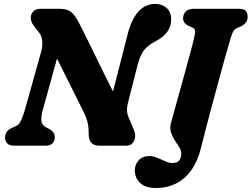

<svg xmlns="http://www.w3.org/2000/svg" viewBox="-20 -745 1286 982"><path d="M197 -175.5Q190 -150.5 191.8 -127.5Q193.5 -104.5 220 -91L233.5 -84.5Q245 -78.5 252.5 -68Q260 -57.5 260 -43Q260 -22 247.5 -11Q235 0 215.5 0H52Q27 0 16.5 -12Q6 -24 6 -42Q6 -74.5 39.5 -90L61.5 -100Q77 -106 87.8 -129Q98.5 -152 107.5 -184L189 -475Q198 -505.5 196 -533.8Q194 -562 178 -580.5L155.5 -610Q139.5 -628.5 137.8 -649.5Q136 -670.5 148.8 -685.2Q161.5 -700 188 -700H286Q325.5 -700 346 -681.5Q366.5 -663 383 -630Q408 -582 437.5 -521.5Q467 -461 498 -397.5Q529 -334 558 -277L632.5 -568.5Q672.5 -725 774.5 -725Q808 -725 832 -704.5Q856 -684 855.5 -644Q854.5 -575 777.5 -535Q737 -514 717 -488.8Q697 -463.5 683.5 -412L635 -221.5Q629 -198 629.5 -180.2Q630 -162.5 639.5 -140L665 -80Q677.5 -50 666 -25Q654.5 0 625.5 0H487Q433 0 433.5 -62.5Q434 -91 428.2 -117.2Q422.5 -143.5 408 -171.5Q397 -194.5 376 -236.5Q355 -278.5 328 -332.5Q301 -386.5 271.5 -445.5ZM1151 -520Q1144 -497.5 1131.2 -451.2Q1118.5 -405 1102 -345Q1085.5 -285 1068.2 -220.5Q1051 -156 1035.2 -95.5Q1019.5 -35 1008 11Q983.5 111 924.2 163.8Q865 216.5 777.5 216.5Q723.5 216.5 696.5 190.5Q669.5 164.5 669.5 127.5Q669.5 97 689.2 75Q709 53 744.5 53Q763.5 53 784.5 62Q805.5 71 825.5 80Q845.5 89 862.5 89Q907 89 907 39Q907 23.5 896.5 7.2Q886 -9 873.8 -27.5Q861.5 -46 854.5 -68.5Q847.5 -91 855 -118Q858.5 -130.5 869.2 -169.5Q880 -208.5 894.8 -261.8Q909.5 -315 925 -370.8Q940.5 -426.5 953 -473.2Q965.5 -520 971.5 -545Q979 -577 977.5 -588Q976 -599 961.5 -605.5L943.5 -613Q916.5 -626.5 916.5 -651.5Q916.5 -673 930.2 -686.5Q944 -700 971 -700H1201Q1228.5 -700 1237.5 -688.5Q1246.5 -677 1246.5 -659Q1246.5 -641 1236.5 -629Q1226.5 -617 1213 -610.5L1194.5 -602.5Q1184.5 -598.5 1178.5 -592.2Q1172.5 -586 1166.5 -570Q1160.5 -554 1151 -520Z"/></svg>

Font: Fraunces 9pt SuperSoft
Style: Bold Italic
Weight: 700
Italic angle: -16°
Version: Version 1.000;[b76b70a41]